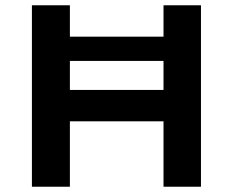

<svg xmlns="http://www.w3.org/2000/svg" viewBox="-20 -708 884 728"><path d="M101 0V-688H245V-569H600V-688H742V0H600V-248H245V0ZM245 -367H600V-477H245Z"/></svg>

Font: Saira Expanded SemiBold
Style: Regular
Weight: 600
Width: 7
Designer: Hector Gatti with collaboration of the Omnibus-Type team
Foundry: Omnibus-Type
Version: Version 1.100; ttfautohint (v1.8.3)